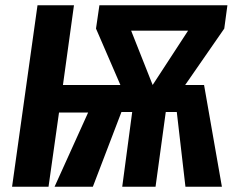

<svg xmlns="http://www.w3.org/2000/svg" viewBox="-20 -712 903 732"><path d="M835 -603 686 -388H758L826 0H687L654 -285H612L573 0H446L484 -285H443L334 0H188L316 -283H205L165 0H26L123 -692H262L220 -388H439L346 -603L359 -692H847ZM562 -388 697 -595H480Z"/></svg>

Font: Fira Sans Condensed SemiBold
Style: Italic
Weight: 600
Width: 3
Italic angle: -8°
Designer: bBox Type GmbH & Carrois Corporate GbR & Edenspiekermann AG
Foundry: bBox Type GmbH & Carrois Corporate GbR & Edenspiekermann AG
Version: Version 4.301